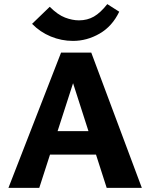

<svg xmlns="http://www.w3.org/2000/svg" viewBox="-20 -914 731 934"><path d="M499 0 314 -576H357L171 0H21L277 -658H424L670 0ZM137 -162 179 -276H473L532 -162ZM335 -715Q279 -715 227 -736.5Q175 -758 136 -798L222 -881Q261 -842 296.5 -828.5Q332 -815 364 -815Q405 -815 437 -833.5Q469 -852 502 -894L560 -857Q526 -786 464.5 -750.5Q403 -715 335 -715Z"/></svg>

Font: Ysabeau Office ExtraBold
Style: Regular
Weight: 800
Designer: Christian Thalmann (Catharsis Fonts)
Version: Version 2.001;gftools[0.9.30]; featfreeze: tnum,lnum,ss02